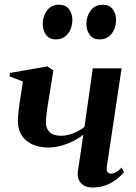

<svg xmlns="http://www.w3.org/2000/svg" viewBox="-20 -802 588 833"><path d="M211.5 -497 186.5 -340.5Q185 -333 183.2 -318.5Q181.5 -304 180.2 -290Q179 -276 179 -268.5Q179.5 -245.5 194.8 -229.2Q210 -213 245 -213Q271.5 -213 299.5 -224.2Q327.5 -235.5 346.5 -251.5L382.5 -505.5H507.5L443.5 -79Q441 -61 447 -54.8Q453 -48.5 460.5 -48.5Q469.5 -48.5 481.8 -54.5Q494 -60.5 507.5 -75L518 -55Q506 -40 486.8 -24.8Q467.5 -9.5 441 1Q414.5 11.5 381 11.5Q359 11.5 344 2.8Q329 -6 322 -21.8Q315 -37.5 318 -59L341.5 -218Q325.5 -204 300.5 -191.2Q275.5 -178.5 247 -170.2Q218.5 -162 191 -162Q129.5 -162 93.5 -192.8Q57.5 -223.5 57.5 -278.5Q57.5 -293 59.8 -314Q62 -335 65.2 -356.5Q68.5 -378 71 -393.5L79.5 -448.5L21.5 -470.5L23.5 -485.5L185.5 -514ZM222 -631Q195 -631 180.2 -650.2Q165.5 -669.5 165.5 -698.5Q165.5 -732 184.2 -756.8Q203 -781.5 235 -781.5Q266 -781.5 280 -761.5Q294 -741.5 294 -716.5Q294 -681 275 -656Q256 -631 222 -631ZM411.5 -631Q384.5 -631 369.8 -650.2Q355 -669.5 355 -698.5Q355 -732 373.8 -756.8Q392.5 -781.5 424.5 -781.5Q455.5 -781.5 469.5 -761.5Q483.5 -741.5 483.5 -716.5Q483.5 -681 464.5 -656Q445.5 -631 411.5 -631Z"/></svg>

Font: Merriweather 144pt SemiBold
Style: Italic
Weight: 600
Italic angle: -7.8°
Version: Version 2.101